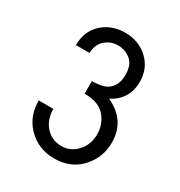

<svg xmlns="http://www.w3.org/2000/svg" viewBox="-176 -865 938 999"><g transform="rotate(30 293.0 -366.0)"><path d="M73.2 -211.9H161.1Q161.1 -152.8 192.9 -112.8Q231 -64.9 293 -64.9Q351.6 -64.9 392.1 -113.8Q424.8 -153.3 424.8 -211.9Q424.8 -271.5 386 -316.7Q347.2 -361.8 262.2 -361.8V-437.5Q335.4 -437.5 363.3 -463.9Q397.9 -494.6 397.9 -550.8Q397.9 -610.4 367.2 -637.2Q333.5 -666.5 288.6 -666.5Q242.7 -666.5 210 -635.7Q179.2 -606.9 178.7 -558.1H96.7Q96.7 -639.2 148.9 -689.5Q204.1 -742.2 287.6 -742.2Q370.6 -742.2 426.3 -689.5Q480.5 -637.7 480.5 -558.1Q480.5 -452.6 386.2 -402.8Q512.7 -343.3 512.7 -211.9Q512.7 -124 454.6 -58.6Q393.1 9.8 293 9.8Q194.8 9.8 129.9 -59.1Q73.2 -119.1 73.2 -211.9Z"/></g></svg>

Font: Consola Mono
Style: Book
Weight: 400
Monospace: yes
Version: Version 2.001